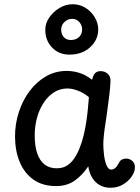

<svg xmlns="http://www.w3.org/2000/svg" viewBox="-20 -878 662 907"><path d="M51 -234Q51 -293 69 -348.5Q87 -404 120 -448Q153 -492 197.5 -517.5Q242 -543 295 -543Q325 -543 355.5 -533.5Q386 -524 415 -501Q420 -523 429.5 -532.5Q439 -542 455 -542Q475 -542 489 -529.5Q503 -517 502 -494Q501 -463 495 -417.5Q489 -372 483 -327Q481 -313 477 -287.5Q473 -262 470.5 -237Q468 -212 468 -197Q468 -178 471 -149.5Q474 -121 482.5 -99Q491 -77 505 -77Q516 -77 525 -85Q534 -93 542 -109Q547 -120 556.5 -124.5Q566 -129 576 -129Q587 -129 597 -123.5Q607 -118 612.5 -108.5Q618 -99 617 -85Q617 -66 602 -44Q587 -22 561 -6.5Q535 9 502 9Q474 9 452 -3Q430 -15 416 -37.5Q402 -60 397 -92Q367 -48 331 -23.5Q295 1 245 1Q181 1 138 -29.5Q95 -60 73 -113Q51 -166 51 -234ZM144 -238Q144 -189 155.5 -154.5Q167 -120 190 -101.5Q213 -83 248 -83Q276 -83 296 -95.5Q316 -108 331 -130Q346 -152 357 -181Q367 -206 374.5 -236Q382 -266 387 -298.5Q392 -331 395 -362Q398 -393 400 -419Q376 -439 348.5 -449.5Q321 -460 299 -460Q263 -460 234.5 -441.5Q206 -423 185.5 -391.5Q165 -360 154.5 -320.5Q144 -281 144 -238ZM308 -620Q257 -620 225 -654.5Q193 -689 194 -739Q194 -768 212.5 -795Q231 -822 260.5 -840Q290 -858 323 -858Q357 -858 384 -841Q411 -824 427.5 -796.5Q444 -769 444 -739Q444 -690 406 -655Q368 -620 308 -620ZM315 -689Q338 -689 353 -702.5Q368 -716 368 -739Q368 -759 354.5 -774Q341 -789 321 -789Q300 -789 284.5 -774Q269 -759 269 -739Q269 -716 281.5 -702.5Q294 -689 315 -689Z"/></svg>

Font: Playpen Sans Deva
Style: Regular
Weight: 400
Designer: Pooja Saxena, Gunjan Panchal, Laura Meseguer, Veronika Burian, José Scaglione
Foundry: TypeTogether
Version: Version 2.000